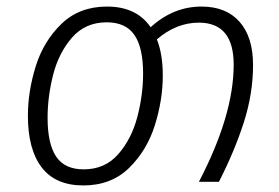

<svg xmlns="http://www.w3.org/2000/svg" viewBox="-20 -554 851 585"><path d="M751 -356Q751 -269 723 -181.5Q695 -94 647 0H586Q692 -203 692 -357Q692 -485 586 -485Q517 -485 458 -434Q476 -389 476 -324Q476 -250 452 -173Q428 -96 373.5 -42.5Q319 11 234 11Q149 11 107 -44Q65 -99 65 -201Q65 -276 89 -352.5Q113 -429 167.5 -481.5Q222 -534 306 -534Q396 -534 439 -471Q508 -534 594 -534Q669 -534 710 -487.5Q751 -441 751 -356ZM416 -330Q416 -409 389.5 -447.5Q363 -486 305 -486Q240 -486 199.5 -439.5Q159 -393 142 -326.5Q125 -260 125 -195Q125 -116 151 -77Q177 -38 235 -38Q300 -38 340.5 -84.5Q381 -131 398.5 -198Q416 -265 416 -330Z"/></svg>

Font: FiraGO Light
Style: Italic
Weight: 300
Italic angle: -8°
Designer: bBox Type GmbH
Foundry: bBox Type GmbH
Version: Version 1.001